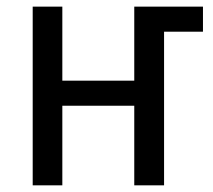

<svg xmlns="http://www.w3.org/2000/svg" viewBox="-20 -556 640 576"><path d="M472.2 0H382.8V-238.8H167V0H78.1V-536.1H167V-314H382.8V-536.1H588.9V-460.9H472.2Z"/></svg>

Font: Droid Sans Mono
Style: Regular
Weight: 400
Monospace: yes
Foundry: Ascender Corporation
Version: Version 1.00 build 112